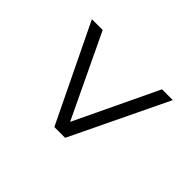

<svg xmlns="http://www.w3.org/2000/svg" viewBox="-112 -716 792 792"><g transform="rotate(-45 284.0 -320.0)"><path d="M72 -288V-351L496 -556V-493L133 -320L496 -147V-84Z"/></g></svg>

Font: Murecho Thin
Style: Regular
Weight: 400
Version: Version 1.010